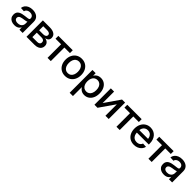

<svg xmlns="http://www.w3.org/2000/svg" viewBox="487 -2327 4325 4325"><g transform="rotate(45 2650.0 -164.5)"><path d="M217.8 8.8Q166 8.8 125.2 -9Q84.5 -26.9 60.8 -62Q37.1 -97.2 37.1 -148.9Q37.1 -193.8 54.4 -222.4Q71.8 -251 100.8 -267.6Q129.9 -284.2 166.7 -293Q203.6 -301.8 242.7 -306.2Q291 -312 319.6 -315.7Q348.1 -319.3 360.8 -327.6Q373.5 -335.9 373.5 -354.5V-358.4Q373.5 -384.8 361.3 -404.5Q349.1 -424.3 325.7 -435.5Q302.2 -446.8 269 -446.8Q235.8 -446.8 210.7 -435.8Q185.5 -424.8 170.4 -406.5Q155.3 -388.2 151.9 -365.7L50.8 -371.1Q57.1 -420.4 85.9 -456.3Q114.7 -492.2 161.9 -512Q209 -531.7 270 -531.7Q314 -531.7 351.8 -520.5Q389.6 -509.3 417.7 -487.1Q445.8 -464.8 461.2 -431.9Q476.6 -398.9 476.6 -355.5V0H374.5V-73.2H372.1Q361.3 -52.7 342 -33.7Q322.8 -14.6 292.2 -2.9Q261.7 8.8 217.8 8.8ZM239.3 -74.7Q284.2 -74.7 314.2 -91.3Q344.2 -107.9 359.1 -135Q374 -162.1 374 -193.8V-256.3Q368.7 -252 355.5 -248Q342.3 -244.1 324.5 -240.7Q306.6 -237.3 286.9 -234.1Q267.1 -231 248 -228.5Q219.7 -224.6 195.1 -215.6Q170.4 -206.5 155.5 -190.2Q140.6 -173.8 140.6 -147Q140.6 -124 152.8 -107.9Q165 -91.8 187.3 -83.3Q209.5 -74.7 239.3 -74.7Z M599.1 0V-522.5H819.8Q911.6 -522.5 965.6 -486.6Q1019.5 -450.7 1019.5 -383.3Q1019.5 -337.9 993.2 -310.5Q966.8 -283.2 918.9 -274.4Q953.6 -270.5 981 -254.6Q1008.3 -238.8 1024.4 -211.7Q1040.5 -184.6 1040.5 -146.5Q1040.5 -102.5 1018.8 -69.3Q997.1 -36.1 955.6 -18.1Q914.1 0 854.5 0ZM697.8 -88.4H853Q893.1 -88.4 915 -106Q937 -123.5 937 -155.3Q937 -190.9 915 -210.2Q893.1 -229.5 853 -229.5H697.8ZM697.8 -305.7H823.2Q868.2 -305.7 892.8 -323.2Q917.5 -340.8 917.5 -372.6Q917.5 -402.3 891.8 -418.7Q866.2 -435.1 819.8 -435.1H697.8Z M1270 0V-432.1H1092.3V-522.5H1550.8V-432.1H1374V0Z M1833 11.7Q1758.8 11.7 1702.6 -22.7Q1646.5 -57.1 1615.5 -118.4Q1584.5 -179.7 1584.5 -259.8Q1584.5 -340.8 1615.5 -402.3Q1646.5 -463.9 1702.6 -498.5Q1758.8 -533.2 1833 -533.2Q1907.7 -533.2 1963.6 -498.5Q2019.5 -463.9 2050.5 -402.3Q2081.5 -340.8 2081.5 -259.8Q2081.5 -179.7 2050.5 -118.4Q2019.5 -57.1 1963.6 -22.7Q1907.7 11.7 1833 11.7ZM1833 -77.6Q1878.4 -77.6 1910.4 -100.6Q1942.4 -123.5 1959.2 -164.8Q1976.1 -206.1 1976.1 -259.8Q1976.1 -314.5 1959.2 -355.7Q1942.4 -397 1910.4 -420.2Q1878.4 -443.4 1833 -443.4Q1788.1 -443.4 1755.9 -420.4Q1723.6 -397.5 1706.8 -356.2Q1689.9 -314.9 1689.9 -259.8Q1689.9 -205.6 1706.8 -164.6Q1723.6 -123.5 1755.6 -100.6Q1787.6 -77.6 1833 -77.6Z M2178.7 204.1V-522.5H2280.8V-444.8H2283.7Q2298.8 -470.7 2321.8 -490.2Q2344.7 -509.8 2375.2 -520.8Q2405.8 -531.7 2442.9 -531.7Q2509.8 -531.7 2560.1 -498Q2610.4 -464.4 2638.7 -403.6Q2667 -342.8 2667 -261.2Q2667 -179.7 2638.9 -118.7Q2610.8 -57.6 2560.3 -23.7Q2509.8 10.3 2442.9 10.3Q2405.8 10.3 2376 -1Q2346.2 -12.2 2323.5 -32.5Q2300.8 -52.7 2285.2 -79.6H2283.2V204.1ZM2421.4 -79.1Q2463.9 -79.1 2495.4 -100.8Q2526.9 -122.6 2544.2 -163.3Q2561.5 -204.1 2561.5 -261.2Q2561.5 -318.8 2544.2 -359.1Q2526.9 -399.4 2495.4 -421.1Q2463.9 -442.9 2421.4 -442.9Q2376.5 -442.9 2344.2 -420.2Q2312 -397.5 2294.7 -356.9Q2277.3 -316.4 2277.3 -261.2Q2277.3 -206.5 2294.7 -165.5Q2312 -124.5 2344.5 -101.8Q2377 -79.1 2421.4 -79.1Z M3218.3 0H3114.3V-361.8H3112.3L2860.8 0H2764.2V-522.5H2867.7V-160.6H2870.1L3120.6 -522.5H3218.3Z M3465.3 0V-432.1H3287.6V-522.5H3746.1V-432.1H3569.3V0Z M4028.3 11.7Q3951.2 11.7 3895.3 -22.9Q3839.4 -57.6 3809.6 -118.9Q3779.8 -180.2 3779.8 -259.8Q3779.8 -339.4 3810.5 -401.1Q3841.3 -462.9 3896 -498Q3950.7 -533.2 4022 -533.2Q4075.2 -533.2 4119.4 -514.6Q4163.6 -496.1 4195.8 -460.7Q4228 -425.3 4245.8 -375.2Q4263.7 -325.2 4263.7 -262.7V-231.9H3829.1V-310.5H4209.5L4162.6 -286.1Q4162.6 -335 4145.8 -370.8Q4128.9 -406.7 4097.7 -426.5Q4066.4 -446.3 4022.9 -446.3Q3980 -446.3 3948.5 -426.5Q3917 -406.7 3899.7 -371.3Q3882.3 -335.9 3882.3 -289.1V-242.2Q3882.3 -191.9 3899.9 -154.3Q3917.5 -116.7 3950.4 -95.9Q3983.4 -75.2 4029.8 -75.2Q4063 -75.2 4088.4 -85.2Q4113.8 -95.2 4131.1 -113.5Q4148.4 -131.8 4156.2 -156.2L4255.9 -150.9Q4245.6 -103 4213.9 -66.4Q4182.1 -29.8 4134.5 -9Q4086.9 11.7 4028.3 11.7Z M4483.9 0V-432.1H4306.2V-522.5H4764.6V-432.1H4587.9V0Z M4980 8.8Q4928.2 8.8 4887.5 -9Q4846.7 -26.9 4823 -62Q4799.3 -97.2 4799.3 -148.9Q4799.3 -193.8 4816.7 -222.4Q4834 -251 4863 -267.6Q4892.1 -284.2 4929 -293Q4965.8 -301.8 5004.9 -306.2Q5053.2 -312 5081.8 -315.7Q5110.4 -319.3 5123 -327.6Q5135.7 -335.9 5135.7 -354.5V-358.4Q5135.7 -384.8 5123.5 -404.5Q5111.3 -424.3 5087.9 -435.5Q5064.5 -446.8 5031.2 -446.8Q4998 -446.8 4972.9 -435.8Q4947.8 -424.8 4932.6 -406.5Q4917.5 -388.2 4914.1 -365.7L4813 -371.1Q4819.3 -420.4 4848.1 -456.3Q4877 -492.2 4924.1 -512Q4971.2 -531.7 5032.2 -531.7Q5076.2 -531.7 5114 -520.5Q5151.9 -509.3 5179.9 -487.1Q5208 -464.8 5223.4 -431.9Q5238.8 -398.9 5238.8 -355.5V0H5136.7V-73.2H5134.3Q5123.5 -52.7 5104.2 -33.7Q5085 -14.6 5054.4 -2.9Q5023.9 8.8 4980 8.8ZM5001.5 -74.7Q5046.4 -74.7 5076.4 -91.3Q5106.4 -107.9 5121.3 -135Q5136.2 -162.1 5136.2 -193.8V-256.3Q5130.9 -252 5117.7 -248Q5104.5 -244.1 5086.7 -240.7Q5068.8 -237.3 5049.1 -234.1Q5029.3 -231 5010.3 -228.5Q4981.9 -224.6 4957.3 -215.6Q4932.6 -206.5 4917.7 -190.2Q4902.8 -173.8 4902.8 -147Q4902.8 -124 4915 -107.9Q4927.2 -91.8 4949.5 -83.3Q4971.7 -74.7 5001.5 -74.7Z"/></g></svg>

Font: Inter 28pt Medium
Style: Regular
Weight: 500
Designer: Rasmus Andersson
Foundry: rsms
Version: Version 4.001;git-66647c0bb